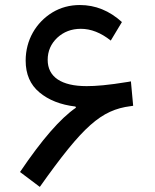

<svg xmlns="http://www.w3.org/2000/svg" viewBox="-20 -711 604 749"><path d="M276.4 -291C215.8 -249.5 143.1 -166 58.1 -40L135.3 18.1C219.7 -101.1 280.3 -176.8 332.5 -223.1C384.8 -269.5 431.6 -289.6 489.7 -296.9L499.5 -298.3L490.7 -393.6L480 -391.6C399.4 -378.4 353 -375 317.9 -375C219.7 -375 166 -410.6 166 -477.5C166 -511.7 178.7 -540.5 203.6 -564C228.5 -586.9 258.8 -598.6 295.4 -598.6C334.5 -598.6 373.5 -583.5 412.1 -552.7L455.6 -625C406.7 -669.4 352.1 -691.4 291.5 -691.4C252 -691.4 216.3 -681.6 184.6 -662.6C120.6 -623.5 80.1 -555.2 80.1 -474.6C80.1 -421.4 98.1 -380.4 133.8 -350.6C169.4 -320.8 216.3 -302.2 274.4 -295.4Z"/></svg>

Font: Estedad Medium
Style: Regular
Weight: 500
Designer: Amin Abedi
Version: Version 7.3